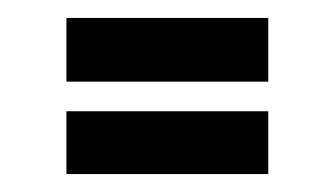

<svg xmlns="http://www.w3.org/2000/svg" viewBox="-20 -353 375 214"><path d="M54 -159H279V-229H54ZM54 -262H279V-333H54Z"/></svg>

Font: Radis Sans
Style: Regular
Weight: 400
Designer: Gaël Goy
Foundry: Gaël Goy
Version: 1.0